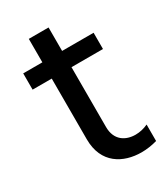

<svg xmlns="http://www.w3.org/2000/svg" viewBox="-165 -723 709 808"><g transform="rotate(-30 190.0 -318.5)"><path d="M357 -4V-84C338 -75 317 -70 296 -70C248 -70 204 -96 204 -160V-451H357V-530H204V-644H108V-530H15V-451H108V-156C108 -38 193 7 281 7C306 7 333 3 357 -4Z"/></g></svg>

Font: Chess Sans Medium
Style: Regular
Weight: 500
Designer: Wolf Bōese
Foundry: Wolf Bōese
Version: Version 7.223;Glyphs 3.3 (3306)